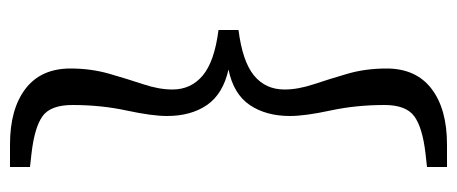

<svg xmlns="http://www.w3.org/2000/svg" viewBox="-285 -470 914 384"><g transform="rotate(-90 172.0 -278.0)"><path d="M304 -298V-258Q241 -250 213 -227Q185 -204 185 -166Q185 -139 195.5 -107.5Q206 -76 216.5 -40Q227 -4 227 38Q227 97 186.5 128Q146 159 75 159H30V119L57 116Q109 110 131.5 93.5Q154 77 154 34Q154 -23 143 -74Q132 -125 132 -155Q132 -203 154 -235.5Q176 -268 225 -278Q176 -289 154 -321Q132 -353 132 -401Q132 -431 143 -482Q154 -533 154 -590Q154 -634 131.5 -650Q109 -666 57 -672L30 -675V-715H75Q146 -715 186.5 -684Q227 -653 227 -594Q227 -553 216.5 -516.5Q206 -480 195.5 -448.5Q185 -417 185 -390Q185 -353 213 -329.5Q241 -306 304 -298Z"/></g></svg>

Font: Source Serif 4
Style: Regular
Weight: 400
Designer: Frank Grießhammer
Foundry: Adobe
Version: Version 4.005;hotconv 1.1.0;makeotfexe 2.6.0